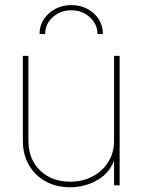

<svg xmlns="http://www.w3.org/2000/svg" viewBox="-20 -748 575 775"><path d="M262.7 7.8Q207 7.8 164.1 -15.9Q121.1 -39.6 96.7 -81.8Q72.3 -124 72.3 -179.7V-522.5H94.7V-179.7Q94.7 -105.5 141.6 -60.1Q188.5 -14.6 262.7 -14.6Q313.5 -14.6 353.8 -35.9Q394 -57.1 417.2 -94.5Q440.4 -131.8 440.4 -179.7V-522.5H462.9V0H440.4V-117.2H446.3Q428.7 -54.7 377 -23.4Q325.2 7.8 262.7 7.8ZM267.6 -727.5Q303.2 -727.5 332.5 -712.2Q361.8 -696.8 378.7 -670.2Q395.5 -643.6 395.5 -610.4H373.5Q373.5 -650.9 342.5 -678.7Q311.5 -706.5 267.6 -706.5Q224.1 -706.5 193.1 -678.7Q162.1 -650.9 162.1 -610.4H139.6Q139.6 -643.6 156.7 -669.9Q173.8 -696.3 202.9 -711.9Q231.9 -727.5 267.6 -727.5Z"/></svg>

Font: Inter 28pt Thin
Style: Regular
Weight: 250
Designer: Rasmus Andersson
Foundry: rsms
Version: Version 4.001;git-66647c0bb